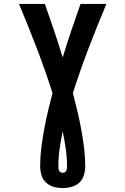

<svg xmlns="http://www.w3.org/2000/svg" viewBox="-20 -755 640 980"><path d="M300 205Q277 205 254 198.5Q231 192 214.5 176.5Q198 161 191.5 138.5Q185 116 185 92Q185 45 191 -2Q197 -49 205.5 -95.5Q214 -142 225 -188Q236 -234 248 -280Q211 -396 167.5 -509.5Q124 -623 77 -735H209Q233 -667 256 -599Q279 -531 300 -462Q321 -531 344 -599Q367 -667 391 -735H523Q476 -623 432.5 -509.5Q389 -396 352 -280Q364 -234 375 -188Q386 -142 394.5 -95.5Q403 -49 409 -2Q415 45 415 92Q415 116 408.5 138.5Q402 161 385.5 176.5Q369 192 346 198.5Q323 205 300 205ZM300 127Q306 127 311 124Q316 121 318.5 116Q321 111 321.5 105Q322 99 322 93Q322 48 315.5 3.5Q309 -41 300 -84Q291 -41 284.5 3.5Q278 48 278 93Q278 99 278.5 105Q279 111 281.5 116Q284 121 289 124Q294 127 300 127Z"/></svg>

Font: Iosevka Curly Slab XBdEx
Style: Regular
Weight: 800
Width: 7
Monospace: yes
Designer: Belleve Invis
Foundry: Belleve Invis
Version: Version 11.0.0; ttfautohint (v1.8.3)